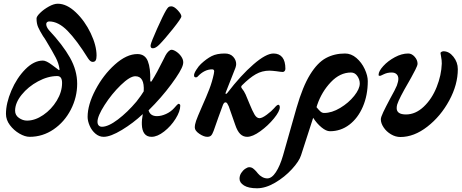

<svg xmlns="http://www.w3.org/2000/svg" viewBox="-20 -720 2476 1030"><path d="M12 -109Q12 -166 41 -234Q70 -302 116 -348.5Q162 -395 210 -395Q228 -395 258.5 -372Q289 -349 292 -347Q296 -343 298 -344Q300 -345 299 -351Q295 -380 279 -411Q263 -442 228 -500Q218 -517 211 -526Q193 -555 184.5 -574.5Q176 -594 176 -621Q176 -632 195.5 -651Q215 -670 242 -685Q269 -700 290 -700Q338 -700 386.5 -654Q435 -608 466.5 -542Q498 -476 498 -422Q498 -405 493.5 -396.5Q489 -388 477 -388Q465 -388 453 -406Q392 -504 342.5 -554.5Q293 -605 244 -605Q237 -605 232.5 -601Q228 -597 228 -591Q228 -576 242 -559Q317 -479 355.5 -410.5Q394 -342 394 -271Q394 -198 360 -132Q326 -66 267.5 -26Q209 14 139 14Q114 14 84 -3.5Q54 -21 33 -49Q12 -77 12 -109ZM313 -275Q313 -312 287 -312Q237 -312 184 -283.5Q131 -255 96 -211.5Q61 -168 61 -126Q61 -102 81.5 -87.5Q102 -73 125 -73Q168 -73 212 -103Q256 -133 284.5 -180Q313 -227 313 -275Z M450 -93Q450 -158 492 -238Q534 -318 596.5 -374Q659 -430 717 -430Q758 -430 773 -392Q788 -354 786 -288Q786 -283 789 -282Q792 -281 795 -287Q822 -330 857 -401L868 -423Q875 -436 884 -444.5Q893 -453 900 -453Q911 -453 926.5 -442.5Q942 -432 952.5 -416.5Q963 -401 963 -386Q963 -380 961 -372Q953 -341 899.5 -268.5Q846 -196 777 -128Q786 -97 822 -97Q845 -97 870.5 -108.5Q896 -120 914 -140Q919 -146 927 -154.5Q935 -163 936 -163Q947 -163 947 -153Q947 -123 922 -83Q897 -43 860.5 -14.5Q824 14 793 14Q768 14 755 -3Q742 -20 741 -52Q740 -76 746 -108Q695 -60 634 -23Q573 14 536 14Q512 14 492 -3Q472 -20 461 -45.5Q450 -71 450 -93ZM712 -175Q740 -211 751 -230Q756 -311 706 -311Q677 -311 628 -263.5Q579 -216 541 -156.5Q503 -97 503 -67Q503 -54 509.5 -47Q516 -40 527 -40Q561 -40 612.5 -79Q664 -118 712 -175ZM788 -478Q791 -495 823 -566.5Q855 -638 871 -665Q879 -678 884 -682Q889 -686 899 -686Q914 -686 933.5 -665Q953 -644 953 -632Q953 -622 907.5 -565Q862 -508 834 -480Q815 -461 800 -461Q786 -461 788 -478Z M1025 -36Q1025 -52 1032 -72Q1038 -90 1063 -147Q1088 -203 1103 -242Q1118 -281 1127 -323L1129 -337Q1129 -348 1118 -348Q1077 -348 1041 -310Q1038 -305 1031 -305Q1021 -305 1021 -315Q1020 -325 1033 -345.5Q1046 -366 1058 -377Q1088 -405 1115.5 -419Q1143 -433 1186 -433Q1215 -433 1231 -415.5Q1247 -398 1247 -376Q1247 -368 1243 -356L1191 -224Q1190 -222 1190 -219Q1190 -216 1192 -216Q1195 -216 1200 -222Q1272 -316 1339.5 -374.5Q1407 -433 1447 -433Q1478 -433 1494.5 -412.5Q1511 -392 1511 -351Q1511 -344 1507 -339Q1503 -334 1497 -334Q1488 -334 1462 -338Q1452 -339 1443 -340Q1434 -341 1426 -341Q1386 -341 1352.5 -322Q1319 -303 1278 -262Q1274 -258 1274 -254Q1274 -250 1278 -245Q1289 -232 1297.5 -213.5Q1306 -195 1319 -162Q1334 -125 1345.5 -105.5Q1357 -86 1372 -86Q1386 -86 1411 -104.5Q1436 -123 1451 -140Q1466 -158 1473 -158Q1477 -158 1479 -154Q1481 -150 1481 -145Q1481 -123 1449.5 -84.5Q1418 -46 1376.5 -16Q1335 14 1306 14Q1284 14 1268.5 -1.5Q1253 -17 1242 -50L1207 -150Q1202 -161 1198.5 -166Q1195 -171 1189 -171Q1180 -171 1173 -149Q1167 -131 1151 -89L1126 -18Q1119 1 1112 7.5Q1105 14 1092 14Q1073 14 1049 -2.5Q1025 -19 1025 -36Z M1953 -285Q1953 -209 1926.5 -147.5Q1900 -86 1854 -51Q1808 -16 1750 -16Q1730 -16 1705 -36.5Q1680 -57 1660 -88L1595 113Q1585 145 1546 187.5Q1507 230 1456 260Q1405 290 1359 290Q1313 290 1289 275Q1265 260 1265 239Q1265 222 1274 208Q1283 194 1295.5 185.5Q1308 177 1317 177Q1329 177 1338 184Q1347 191 1354.5 199.5Q1362 208 1364 211Q1373 222 1386.5 229.5Q1400 237 1414 237Q1438 237 1460 203.5Q1482 170 1498 115L1571 -142Q1604 -256 1643.5 -320Q1683 -384 1728.5 -408.5Q1774 -433 1831 -433Q1864 -433 1892 -409Q1920 -385 1936.5 -349.5Q1953 -314 1953 -285ZM1910 -272Q1910 -293 1897 -312Q1884 -331 1863 -331Q1804 -331 1755 -279.5Q1706 -228 1682 -158L1678 -145Q1690 -130 1699 -122Q1708 -114 1719 -114Q1760 -114 1805 -141Q1850 -168 1880 -205.5Q1910 -243 1910 -272Z M2023 -80Q2023 -91 2036 -118.5Q2049 -146 2073 -191Q2101 -241 2109 -261Q2117 -283 2117 -297Q2117 -313 2107.5 -322Q2098 -331 2081 -331Q2058 -331 2039.5 -322Q2021 -313 2019 -313Q2014 -313 2012.5 -314Q2011 -315 2011 -319Q2011 -338 2036 -365.5Q2061 -393 2098 -413Q2135 -433 2170 -433Q2189 -433 2204.5 -415.5Q2220 -398 2220 -378Q2220 -369 2208 -345.5Q2196 -322 2186.5 -305Q2177 -288 2173 -281Q2121 -192 2111 -160Q2108 -150 2108 -140Q2108 -106 2158 -106Q2209 -106 2253 -147.5Q2297 -189 2322.5 -253Q2348 -317 2350 -379Q2350 -398 2346.5 -414.5Q2343 -431 2343 -436Q2344 -440 2349.5 -442.5Q2355 -445 2359 -445Q2389 -445 2412.5 -415.5Q2436 -386 2436 -349Q2436 -266 2390 -181Q2344 -96 2272.5 -40.5Q2201 15 2128 15Q2102 15 2077.5 0.5Q2053 -14 2038 -36.5Q2023 -59 2023 -80Z"/></svg>

Font: EB Garamond
Style: Bold Italic
Weight: 700
Italic angle: -17.2°
Designer: Georg Duffner and Octavio Pardo
Foundry: Georg Duffner
Version: Version 1.000